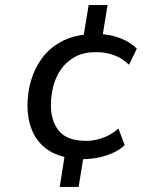

<svg xmlns="http://www.w3.org/2000/svg" viewBox="-20 -627 640 762"><path d="M217 115 238 -18 251 -1Q196 -11 160 -39.5Q124 -68 106.5 -111.5Q89 -155 89 -208Q89 -259 103 -307Q117 -355 146 -395Q175 -435 221 -460.5Q267 -486 330 -491L308 -463L332 -607H407L384 -467L372 -492Q418 -491 458.5 -475Q499 -459 523 -434L492 -370Q467 -395 434 -407.5Q401 -420 361 -420Q312 -420 278 -401.5Q244 -383 222.5 -352.5Q201 -322 191.5 -284.5Q182 -247 182 -209Q182 -147 214 -107.5Q246 -68 323 -68Q355 -68 388.5 -80Q422 -92 450 -117L475 -51Q453 -30 421 -17Q389 -4 355.5 1Q322 6 294 4L313 -14L292 115Z"/></svg>

Font: Nunito Sans 12pt ExtraLight 12pt Medium
Style: Italic
Weight: 500
Italic angle: -9°
Version: Version 3.101;gftools[0.9.27]